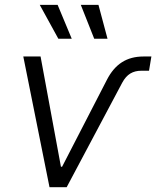

<svg xmlns="http://www.w3.org/2000/svg" viewBox="-20 -777 648 797"><path d="M185.5 0 76.7 -542.5H148.4L232.9 -85H237.8L423.8 -445.8Q448.7 -494.6 486.1 -518.6Q523.4 -542.5 575.7 -542.5H608.4L598.6 -483.4H566.4Q540 -483.4 520.8 -471.7Q501.5 -460 487.3 -433.6L256.8 0ZM371.1 -616.2 315.4 -756.8H388.7L426.3 -616.2ZM222.2 -616.2 145 -756.8H219.2L277.8 -616.2Z"/></svg>

Font: Inter 16pt Light
Style: Italic
Weight: 300
Italic angle: -9.3988°
Version: Version 4.001;git-66647c0bb